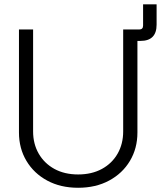

<svg xmlns="http://www.w3.org/2000/svg" viewBox="-20 -865 750 895"><path d="M344.2 10.3Q262.2 10.3 200.2 -23.2Q138.2 -56.6 103.3 -115Q68.4 -173.3 68.4 -247.6V-727.5H134.3V-252.4Q134.3 -194.3 160.4 -148.9Q186.5 -103.5 233.6 -77.6Q280.8 -51.8 344.2 -51.8Q407.7 -51.8 455.1 -77.6Q502.4 -103.5 528.3 -148.9Q554.2 -194.3 554.2 -252.4V-727.5H628.9Q647 -727.5 647 -746.1V-844.7H710V-750Q710 -674.3 634.8 -674.3H620.6V-247.6Q620.6 -173.3 585.7 -115Q550.8 -56.6 488.5 -23.2Q426.3 10.3 344.2 10.3Z"/></svg>

Font: Inter Display Light
Style: Regular
Weight: 300
Designer: Rasmus Andersson
Foundry: rsms
Version: Version 4.000;git-a52131595